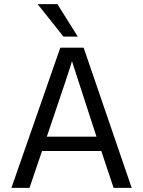

<svg xmlns="http://www.w3.org/2000/svg" viewBox="-20 -903 688 923"><path d="M218 -284 205 -246H444L431 -285L326 -609Q314 -566 218 -284ZM122 0H35L270 -674H382L613 0H526L467 -177H182ZM354 -727H285L161 -883H256Z"/></svg>

Font: Hind Siliguri
Style: Regular
Weight: 400
Designer: Jyotish Sonowal
Foundry: Indian Type Foundry
Version: Version 1.001;PS 1.0;hotconv 1.0.86;makeotf.lib2.5.63406; tt